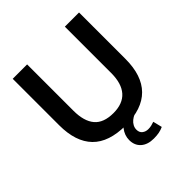

<svg xmlns="http://www.w3.org/2000/svg" viewBox="-238 -863 1216 1216"><g transform="rotate(-45 370.0 -255.0)"><path d="M372 10Q221 10 147.5 -65.5Q74 -141 74 -289V-705H203V-290Q203 -196 243.5 -148Q284 -100 372 -100Q456 -100 498.5 -148Q541 -196 541 -290V-705H668V-289Q668 -141 593.5 -65.5Q519 10 372 10ZM439 195Q384 195 352.5 167Q321 139 321 91Q321 49 349 13Q377 -23 423 -42L461 0Q444 7 430 18.5Q416 30 408 45Q400 60 400 77Q400 102 416.5 115Q433 128 456 128Q471 128 484 125Q497 122 511 117L526 178Q507 187 486 191Q465 195 439 195Z"/></g></svg>

Font: Mulish ExtraLight
Style: Regular
Weight: 200
Designer: Vernon Adams
Foundry: Vernon Adams
Version: Version 3.603